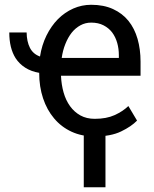

<svg xmlns="http://www.w3.org/2000/svg" viewBox="-20 -558 640 799"><path d="M374 9.8Q440.9 9.8 483.9 -11Q526.9 -31.7 550.3 -56.2L514.2 -116.7Q490.7 -94.2 456.8 -78.9Q422.9 -63.5 374 -63.5Q340.3 -63.5 314.7 -77.6Q289.1 -91.8 271.5 -116.2Q253.9 -140.6 244.6 -173.3Q235.4 -206.1 233.9 -241.7V-242.7H564.9V-301.3Q564.9 -352.5 552.5 -396Q540 -439.5 514.6 -471.2Q489.3 -502.4 450.4 -520.3Q411.6 -538.1 359.4 -538.1Q320.3 -538.1 284.9 -522.5Q249.5 -506.8 221.2 -478.5Q192.9 -449.7 173.3 -409.9Q153.8 -370.1 146.5 -322.8Q117.7 -333 104.5 -359.1Q91.3 -385.3 90.8 -422.9H18.6Q18.6 -390.6 25.1 -363.8Q31.7 -336.9 44.9 -315.9Q60.5 -292 85 -276.4Q109.4 -260.7 143.1 -254.9V-254.4Q143.1 -197.3 159.2 -148.9Q175.3 -100.6 205.1 -65.4Q234.9 -29.8 277.6 -10Q320.3 9.8 374 9.8ZM359.4 -463.9Q389.2 -463.9 410.9 -452.6Q432.6 -441.4 446.8 -422.9Q460.9 -403.8 467.8 -379.4Q474.6 -355 474.6 -328.6V-316.9H236.8Q241.2 -348.1 252 -375Q262.7 -401.9 278.3 -421.9Q293.9 -441.4 314.5 -452.6Q335 -463.9 359.4 -463.9ZM418.9 221.2V-29.3H328.6V221.2Z"/></svg>

Font: RobotoMono Nerd Font
Style: Regular
Weight: 400
Monospace: yes
Designer: Google
Version: Version 3.000;Nerd Fonts 3.2.1